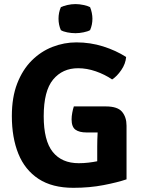

<svg xmlns="http://www.w3.org/2000/svg" viewBox="-20 -905 693 940"><path d="M456 -188Q456 -204.5 456.5 -221.8Q457 -239 458 -256.5H404Q368 -256.5 349.2 -270.2Q330.5 -284 330.5 -320.5Q330.5 -336 333.8 -353.2Q337 -370.5 341.5 -384H498Q555.5 -384 577.5 -357.8Q599.5 -331.5 599.5 -289.5V-27Q555.5 -12 487.2 1.2Q419 14.5 339 14.5Q235.5 14.5 168.8 -29.2Q102 -73 70 -152Q38 -231 38 -337Q38 -428.5 64.2 -496.2Q90.5 -564 135.5 -608.8Q180.5 -653.5 237.2 -675.5Q294 -697.5 354 -697.5Q422 -697.5 484.8 -677.8Q547.5 -658 597.5 -626Q595 -593 573.8 -562Q552.5 -531 529 -516Q493 -540.5 449 -555.8Q405 -571 362.5 -571Q286 -571 240 -515.5Q194 -460 194 -336Q194 -216.5 238.2 -161.2Q282.5 -106 365.5 -106Q390.5 -106 413.2 -108.8Q436 -111.5 456 -115.5ZM266.5 -813.5Q266.5 -843.5 278 -870Q290.5 -876 310.2 -880.5Q330 -885 349.5 -885Q368.5 -885 389.2 -880.5Q410 -876 421 -870Q426.5 -857 429.5 -841.8Q432.5 -826.5 432.5 -813.5Q432.5 -783.5 421 -757.5Q410 -751 389.2 -746.8Q368.5 -742.5 349.5 -742.5Q330 -742.5 309.5 -746.5Q289 -750.5 278 -757.5Q266.5 -783.5 266.5 -813.5Z"/></svg>

Font: Signika Negative SC
Style: Bold
Weight: 700
Designer: Anna Giedryś
Foundry: Anna Giedryś
Version: Version 2.000; ttfautohint (v1.8.3) -l 8 -r 50 -G 200 -x 9 -